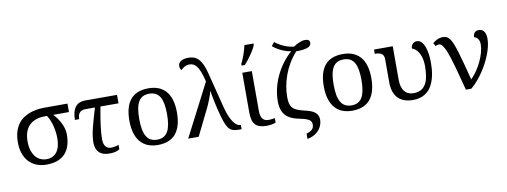

<svg xmlns="http://www.w3.org/2000/svg" viewBox="-74 -1224 4903 1856"><g transform="rotate(-10 2377.5 -296.5)"><path d="M535.2 -245.1C535.2 -332.5 475.6 -415.5 438 -453.1H592.8V-536.1H373C295.9 -536.1 218.3 -522 155.3 -478C114.7 -449.7 85 -407.7 67.9 -350.1C59.6 -321.3 55.2 -287.6 55.2 -250C55.2 -88.4 147 9.8 292 9.8C454.1 9.8 535.2 -79.1 535.2 -245.1ZM148.9 -242.2C148.9 -325.7 175.8 -378.4 214.8 -410.2C253.9 -441.9 305.7 -453.1 356 -453.1H376C388.2 -437 404.3 -406.7 416.5 -366.7C428.7 -326.7 438 -277.8 438 -225.1C438 -107.4 389.2 -42 301.8 -42C252.9 -42 214.4 -63 189 -98.1C163.1 -133.3 148.9 -183.6 148.9 -242.2Z M901.9 -453.1H1079.1V-536.1H765.1C726.6 -536.1 694.3 -524.4 671.9 -497.6C649.4 -470.2 636.2 -428.7 636.2 -368.2H678.2C678.2 -416 696.3 -453.1 754.9 -453.1H848.1C828.1 -386.7 809.6 -325.7 795.9 -271C782.2 -215.8 773.9 -166.5 773.9 -124C773.9 -39.6 816.9 9.8 907.2 9.8C958.5 9.8 985.4 1.5 1009.8 -14.2V-58.1C986.8 -48.8 959 -43 934.1 -43C894 -43 861.8 -71.3 861.8 -138.2C861.8 -208.5 876 -318.8 901.9 -453.1Z M1620.1 -269C1620.1 -362.8 1598.6 -432.1 1558.6 -478C1518.6 -523.9 1460.4 -545.9 1388.2 -545.9C1233.4 -545.9 1153.3 -456.1 1153.3 -269C1153.3 -175.3 1175.3 -105.5 1215.3 -59.1C1255.4 -12.7 1313 9.8 1385.3 9.8C1539.1 9.8 1620.1 -81.1 1620.1 -269ZM1250 -269C1250 -417 1285.6 -493.2 1386.2 -493.2C1436.5 -493.2 1470.7 -474.1 1492.2 -437C1513.7 -399.4 1522.9 -343.3 1522.9 -269C1522.9 -194.8 1514.2 -138.2 1492.7 -100.1C1471.2 -62 1437.5 -42 1387.2 -42C1286.6 -42 1250 -121.6 1250 -269Z M1948.2 -514.2 1683.1 0H1786.1L1913.1 -257.8C1932.1 -296.4 1966.3 -378.9 1972.2 -414.1H1975.1C1976.6 -399.4 1982.9 -362.3 1992.2 -318.8C2002 -270.5 2015.6 -210 2033.2 -149.9C2052.2 -85 2068.8 -47.4 2091.8 -26.4C2114.7 -4.9 2142.6 0 2184.1 0H2207.5V-42H2202.1C2182.1 -42 2158.7 -56.2 2136.2 -87.4C2113.8 -118.7 2091.8 -167 2074.2 -235.8L1985.4 -585.9C1967.8 -656.2 1946.3 -702.6 1919.4 -731C1892.1 -759.3 1859.9 -770 1819.3 -770C1753.4 -770 1719.2 -741.7 1719.2 -705.1C1719.2 -687 1725.1 -671.9 1736.3 -664.1C1752.4 -684.1 1781.2 -704.1 1818.4 -704.1C1845.2 -704.1 1868.2 -695.3 1889.6 -667.5C1911.1 -639.6 1930.2 -592.3 1948.2 -514.2Z M2402.3 -142.1V-536.1H2308.6V-145C2308.6 -31.2 2351.1 9.8 2453.6 9.8C2484.9 9.8 2523.4 2.9 2542.5 -5.9V-49.8C2521.5 -45.9 2502.4 -43 2478.5 -43C2432.1 -43 2402.3 -73.7 2402.3 -142.1ZM2314 -606H2346.7C2367.2 -628.4 2394 -662.6 2418 -697.8C2441.4 -731.9 2460 -764.6 2464.8 -784.2V-795.9H2375C2366.2 -746.1 2336.4 -664.6 2314 -621.1Z M2598.6 -204.1C2598.6 -77.1 2662.1 -24.9 2775.4 -2.9C2870.6 16.6 2892.6 34.2 2892.6 75.2C2892.6 111.3 2873.5 135.7 2818.4 150.9V203.1C2922.4 184.1 2971.2 110.8 2971.2 39.1C2971.2 -24.9 2920.4 -54.2 2841.3 -70.8C2731 -97.2 2695.3 -121.1 2695.3 -230C2695.3 -298.3 2708 -371.1 2734.4 -443.4C2760.7 -515.6 2801.8 -586.9 2858.4 -649.9C2909.7 -649.9 2947.3 -654.8 2971.2 -664.1C2994.6 -673.3 3006.3 -688 3006.3 -709C3006.3 -731.9 2989.7 -743.2 2960.4 -743.2C2920.9 -743.2 2875 -718.3 2846.2 -698.2C2774.9 -704.6 2705.1 -740.2 2662.6 -775.9L2634.3 -740.2C2685.1 -696.8 2752.4 -667 2810.5 -659.2C2677.7 -541 2598.6 -369.6 2598.6 -204.1Z M3528.3 -269C3528.3 -362.8 3506.8 -432.1 3466.8 -478C3426.8 -523.9 3368.7 -545.9 3296.4 -545.9C3141.6 -545.9 3061.5 -456.1 3061.5 -269C3061.5 -175.3 3083.5 -105.5 3123.5 -59.1C3163.6 -12.7 3221.2 9.8 3293.5 9.8C3447.3 9.8 3528.3 -81.1 3528.3 -269ZM3158.2 -269C3158.2 -417 3193.8 -493.2 3294.4 -493.2C3344.7 -493.2 3378.9 -474.1 3400.4 -437C3421.9 -399.4 3431.2 -343.3 3431.2 -269C3431.2 -194.8 3422.4 -138.2 3400.9 -100.1C3379.4 -62 3345.7 -42 3295.4 -42C3194.8 -42 3158.2 -121.6 3158.2 -269Z M3890.6 9.8C3978 9.8 4040 -29.8 4074.2 -91.3C4109.9 -155.3 4121.6 -233.4 4121.6 -319.8C4121.6 -375 4113.8 -431.2 4098.1 -473.6C4082 -516.1 4057.1 -543.9 4022.5 -543.9C3991.2 -543.9 3964.4 -520.5 3964.4 -481.9C3986.3 -475.6 4010.7 -457.5 4028.8 -426.8C4046.9 -396 4059.6 -353 4059.6 -296.9C4059.6 -227.1 4052.2 -166.5 4029.3 -123.5C4006.3 -80.1 3968.8 -54.2 3906.7 -54.2C3829.1 -54.2 3785.6 -106.9 3785.6 -208V-536.1H3601.6V-494.1H3604.5C3648.9 -494.1 3691.4 -484.4 3691.4 -425.8V-199.2C3691.4 -68.4 3755.4 9.8 3890.6 9.8Z M4700.2 -449.2C4700.2 -496.1 4685.1 -545.9 4631.3 -545.9C4598.1 -545.9 4575.2 -526.9 4575.2 -485.8C4610.4 -476.6 4626.5 -445.8 4626.5 -404.8C4626.5 -313.5 4561 -170.4 4477.1 -88.9C4446.3 -207.5 4422.9 -297.4 4402.8 -363.8C4392.6 -397 4383.3 -424.8 4374.5 -447.3C4348.6 -512.2 4322.3 -539.1 4277.3 -539.1C4236.8 -539.1 4202.1 -520 4176.3 -497.1L4194.3 -465.8C4206.1 -473.1 4218.3 -476.1 4229.5 -476.1C4260.3 -476.1 4288.6 -418.9 4316.4 -335C4344.2 -249 4375 -128.9 4409.2 0H4462.4C4519.5 -47.4 4579.1 -122.1 4625 -206.5C4670.4 -290.5 4700.2 -377.9 4700.2 -449.2Z"/></g></svg>

Font: The Erased English
Style: Regular
Weight: 400
Designer: Monotype Design team + ligartures altered by 180 Amsterdam
Foundry: Monotype Imaging Inc.
Version: Version 1.030;Glyphs 3.1.2 (3151)